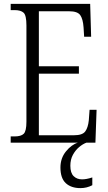

<svg xmlns="http://www.w3.org/2000/svg" viewBox="-20 -734 555 988"><path d="M35 0V-32H55Q88 -32 102 -45.5Q116 -59 116 -108V-603Q116 -655 101.5 -668.5Q87 -682 55 -682H35V-714H444L449 -545H413L410 -593Q407 -636 393 -656Q379 -676 336 -676H180V-393H386V-355H180V-38H361Q404 -38 418.5 -57.5Q433 -77 437 -115L441 -169H477L471 0ZM394 234Q346 234 318.5 208.5Q291 183 291 128Q291 80 319.5 45Q348 10 381 0H425Q406 7 387 23Q368 39 355 63Q342 87 342 119Q342 156 359 172.5Q376 189 402 189Q425 189 455 179V219Q427 234 394 234Z"/></svg>

Font: Noto Serif Tamil Condensed Light
Style: Regular
Weight: 300
Width: 3
Designer: Indian Type Foundry, Tom Grace, and the Monotype Design Team
Foundry: Monotype Imaging Inc.
Version: Version 2.004; ttfautohint (v1.8.4.7-5d5b)